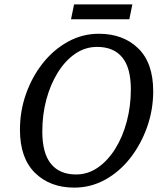

<svg xmlns="http://www.w3.org/2000/svg" viewBox="-20 -840 728 876"><path d="M319 16Q208 16 139.5 -51.5Q71 -119 71 -248Q71 -334 99 -412.5Q127 -491 176 -552.5Q225 -614 290.5 -650Q356 -686 431 -686Q542 -686 610.5 -619.5Q679 -553 679 -424Q679 -339 651 -260Q623 -181 574 -118.5Q525 -56 459.5 -20Q394 16 319 16ZM327 -44Q381 -44 426.5 -75.5Q472 -107 506 -161.5Q540 -216 558.5 -286Q577 -356 577 -432Q577 -531 537.5 -578.5Q498 -626 423 -626Q369 -626 323.5 -595Q278 -564 244 -509.5Q210 -455 191.5 -386Q173 -317 173 -240Q173 -141 212.5 -92.5Q252 -44 327 -44ZM304 -752 318 -820H584L570 -752Z"/></svg>

Font: Source Serif 4 Caption
Style: Italic
Weight: 400
Italic angle: -12°
Designer: Frank Grießhammer
Foundry: Adobe Systems Incorporated
Version: Version 4.004;hotconv 1.0.117;makeotfexe 2.5.65602